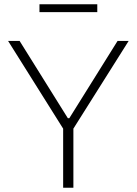

<svg xmlns="http://www.w3.org/2000/svg" viewBox="-20 -880 641 900"><path d="M276 0V-277L18 -688H72L298 -326H305L531 -688H583L324 -277V0ZM165 -823V-860H436V-823Z"/></svg>

Font: Saira Thin ExtraLight
Style: Regular
Weight: 250
Version: Version 1.101